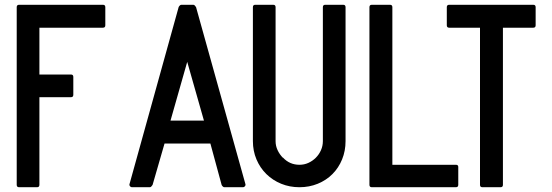

<svg xmlns="http://www.w3.org/2000/svg" viewBox="-20 -798 2313 804"><path d="M145 -391V-24Q145 -14 135 -14H60Q50 -14 50 -24V-768Q50 -778 60 -778H411Q421 -778 421 -768V-692Q421 -682 411 -682H145V-486H277Q287 -486 287 -476V-401Q287 -391 277 -391Z M919 -14Q916 -14 912.5 -17.5Q909 -21 908 -24L861 -197H669L619 -24Q618 -22 614.5 -18Q611 -14 608 -14H532Q528 -14 524.5 -18Q521 -22 522 -26L728 -768Q729 -771 732.5 -774.5Q736 -778 739 -778H790Q793 -778 796.5 -774Q800 -770 801 -768L1008 -26Q1009 -22 1005.5 -18Q1002 -14 998 -14ZM834 -293 764 -539 694 -293Z M1342 -778H1417Q1427 -778 1427 -768V-207Q1427 -166 1412.5 -130.5Q1398 -95 1372 -69Q1346 -43 1310.5 -28.5Q1275 -14 1234 -14Q1193 -14 1157.5 -28.5Q1122 -43 1095.5 -69Q1069 -95 1054 -130.5Q1039 -166 1039 -207V-768Q1039 -778 1049 -778H1124Q1134 -778 1134 -768V-207Q1134 -187 1142.5 -169Q1151 -151 1165 -137V-138Q1193 -108 1234 -108Q1254 -108 1271.5 -116Q1289 -124 1302.5 -137.5Q1316 -151 1324 -169Q1332 -187 1332 -207V-768Q1332 -778 1342 -778Z M1537 -14Q1527 -14 1527 -24V-768Q1527 -778 1537 -778H1613Q1623 -778 1623 -768V-108H1889Q1899 -108 1899 -99V-24Q1899 -14 1889 -14Z M2086 -682V-24Q2086 -14 2076 -14H2000Q1990 -14 1990 -24V-682H1861Q1851 -682 1851 -692V-768Q1851 -778 1861 -778H2213Q2223 -778 2223 -768V-692Q2223 -682 2213 -682Z"/></svg>

Font: Kanalisirung
Style: Regular
Weight: 500
Designer: Peter Wiegel
Foundry: Peter Wiegel
Version: 1.000